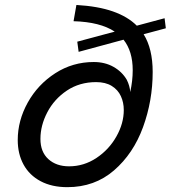

<svg xmlns="http://www.w3.org/2000/svg" viewBox="-20 -746 688 774"><path d="M51.5 -181.5Q51.5 -260 92 -332.8Q132.5 -405.5 202.8 -450.8Q273 -496 358 -496Q403 -496 437.5 -476.5Q472 -457 491 -424.5Q503.5 -399.5 505 -375Q515 -420.5 515 -463Q515 -539.5 478 -586L297 -537L291.5 -578L442.5 -618.5Q383.5 -657.5 276.5 -660.5L288 -726Q375 -721 435 -700Q495 -679 531.5 -642.5L643.5 -672.5L648.5 -632L559 -608Q595.5 -549.5 595.5 -456Q595.5 -340 556.5 -233.2Q517.5 -126.5 439.5 -59Q361.5 8.5 251.5 8.5Q189 8.5 143.8 -15.5Q98.5 -39.5 75 -82.5Q51.5 -125.5 51.5 -181.5ZM479 -302.5Q479 -333 467.2 -358.5Q455.5 -384 430.5 -399.5Q405.5 -415 367.5 -415Q300.5 -415 249.5 -380.8Q198.5 -346.5 170.8 -293.5Q143 -240.5 143 -186Q143 -133.5 175 -104.5Q207 -75.5 258.5 -75.5Q318 -75.5 368.8 -109.2Q419.5 -143 449.2 -195.8Q479 -248.5 479 -302.5Z"/></svg>

Font: HK Grotesk Medium
Style: Italic
Weight: 500
Italic angle: -8°
Designer: Alfredo Marco Pradil
Foundry: Hanken Design Co.
Version: Version 3.004